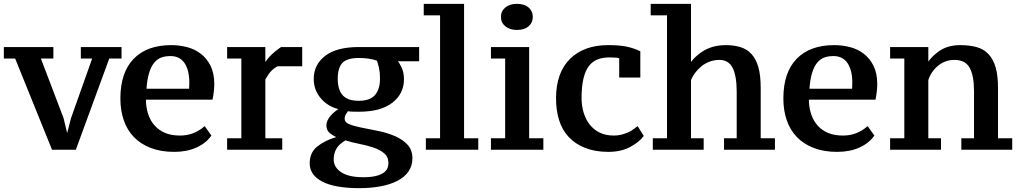

<svg xmlns="http://www.w3.org/2000/svg" viewBox="-41 -775 5301 1000"><path d="M230 5 38 -470H-21V-530H237V-470H172L290 -160L315 -56H302L329 -160L439 -470H380V-530H592V-470H528L354 5Z M1060 -69Q1032 -29 982 -6.5Q932 16 866 16Q797 16 744 -4.5Q691 -25 656 -61.5Q621 -98 603.5 -149Q586 -200 586 -262Q586 -397 655 -468.5Q724 -540 851 -540Q893 -540 933.5 -529.5Q974 -519 1005.5 -494.5Q1037 -470 1056 -431.5Q1075 -393 1075 -337Q1075 -320 1073 -301Q1071 -282 1066 -256H719Q719 -217 730.5 -181.5Q742 -146 764.5 -121Q787 -96 819.5 -82.5Q852 -69 897 -69Q933 -69 964.5 -81Q996 -93 1025 -118ZM847 -483Q819 -483 798 -475Q777 -467 761 -447Q745 -427 735 -393Q725 -359 722 -313H944Q944 -317 944.5 -326.5Q945 -336 945 -344Q945 -410 920 -446.5Q895 -483 847 -483Z M1405 -430Q1386 -420 1371.5 -405Q1357 -390 1341 -361V-55H1429V5H1142V-55H1216V-470H1142V-530H1341V-429H1328Q1342 -458 1366 -483Q1390 -508 1423 -530H1533V-430Z M2142 -530V-456H2031Q2039 -448 2051 -422.5Q2063 -397 2063 -362Q2063 -287 2002.5 -240Q1942 -193 1828 -193Q1808 -193 1793 -193.5Q1778 -194 1771 -196Q1769 -192 1761.5 -181Q1754 -170 1754 -157Q1754 -138 1777 -128.5Q1800 -119 1838.5 -111Q1877 -103 1923.5 -94Q1970 -85 2011.5 -68Q2053 -51 2080 -23Q2107 5 2107 50Q2107 88 2087 117.5Q2067 147 2029.5 166.5Q1992 186 1941 195.5Q1890 205 1831 205Q1702 205 1637 170.5Q1572 136 1572 76Q1572 19 1612 -12.5Q1652 -44 1710 -61Q1694 -68 1676.5 -82Q1659 -96 1659 -123Q1659 -135 1665 -148Q1671 -161 1681.5 -173Q1692 -185 1705 -195Q1718 -205 1721 -207Q1665 -221 1629 -264Q1593 -307 1593 -364Q1593 -438 1652.5 -484Q1712 -530 1828 -530ZM1982 74Q1982 42 1960 23.5Q1938 5 1904 -6.5Q1870 -18 1829 -26Q1788 -34 1758 -44Q1723 -23 1710 1.5Q1697 26 1697 55Q1697 96 1736 122Q1775 148 1851 148Q1890 148 1915 142Q1940 136 1955 126Q1970 116 1976 103Q1982 90 1982 74ZM1718 -364Q1718 -338 1724 -316.5Q1730 -295 1742.5 -280.5Q1755 -266 1775.5 -258Q1796 -250 1828 -250Q1886 -250 1912 -280Q1938 -310 1938 -364Q1938 -385 1936.5 -399Q1935 -413 1932.5 -424Q1930 -435 1927 -443.5Q1924 -452 1922 -459Q1904 -466 1879.5 -469.5Q1855 -473 1828 -473Q1766 -473 1742 -447Q1718 -421 1718 -364Z M2450 5H2177V-55H2251V-695H2166V-755H2376V-55H2450Z M2789 5H2516V-55H2590V-470H2516V-530H2715V-55H2789ZM2568 -687Q2568 -717 2591 -736Q2614 -755 2651 -755Q2690 -755 2712 -736Q2734 -717 2734 -687Q2734 -657 2712 -638Q2690 -619 2651 -619Q2614 -619 2591 -638Q2568 -657 2568 -687Z M3312 -67Q3290 -36 3242 -10Q3194 16 3128 16Q3059 16 3007 -4.5Q2955 -25 2921 -61.5Q2887 -98 2871 -149Q2855 -200 2855 -262Q2855 -396 2927.5 -468Q3000 -540 3127 -540Q3183 -540 3221 -532.5Q3259 -525 3294 -508V-371H3184V-471Q3175 -476 3134 -476Q3099 -476 3072.5 -466Q3046 -456 3027 -432Q3008 -408 2998 -366.5Q2988 -325 2988 -264Q2988 -224 2999 -188Q3010 -152 3031 -125.5Q3052 -99 3083 -84Q3114 -69 3156 -69Q3178 -69 3195 -73.5Q3212 -78 3225.5 -83.5Q3239 -89 3249 -95.5Q3259 -102 3280 -118Z M3995 5H3730V-55H3796V-296Q3796 -379 3775 -421Q3754 -463 3706 -463Q3679 -463 3655 -454Q3631 -445 3612 -429.5Q3593 -414 3579 -395Q3565 -376 3558 -358V-55H3624V5H3359V-55H3433V-695H3348V-755H3558V-424H3541Q3563 -470 3615 -505Q3667 -540 3740 -540Q3781 -540 3815.5 -529.5Q3850 -519 3873.5 -493Q3897 -467 3909 -424.5Q3921 -382 3921 -317V-55H3995Z M4513 -69Q4485 -29 4435 -6.5Q4385 16 4319 16Q4250 16 4197 -4.5Q4144 -25 4109 -61.5Q4074 -98 4056.5 -149Q4039 -200 4039 -262Q4039 -397 4108 -468.5Q4177 -540 4304 -540Q4346 -540 4386.5 -529.5Q4427 -519 4458.5 -494.5Q4490 -470 4509 -431.5Q4528 -393 4528 -337Q4528 -320 4526 -301Q4524 -282 4519 -256H4172Q4172 -217 4183.5 -181.5Q4195 -146 4217.5 -121Q4240 -96 4272.5 -82.5Q4305 -69 4350 -69Q4386 -69 4417.5 -81Q4449 -93 4478 -118ZM4300 -483Q4272 -483 4251 -475Q4230 -467 4214 -447Q4198 -427 4188 -393Q4178 -359 4175 -313H4397Q4397 -317 4397.5 -326.5Q4398 -336 4398 -344Q4398 -410 4373 -446.5Q4348 -483 4300 -483Z M5231 5H4966V-55H5032V-301Q5032 -380 5009.5 -421.5Q4987 -463 4930 -463Q4905 -463 4883.5 -455Q4862 -447 4844.5 -432.5Q4827 -418 4814 -399Q4801 -380 4794 -358V-55H4860V5H4595V-55H4669V-470H4595V-530H4794V-426H4777Q4799 -471 4845.5 -505.5Q4892 -540 4960 -540Q5007 -540 5044.5 -530Q5082 -520 5107 -493.5Q5132 -467 5144.5 -424.5Q5157 -382 5157 -317V-55H5231Z"/></svg>

Font: PT Serif Caption
Style: Semibold
Weight: 600
Designer: A.Korolkova, O.Umpeleva, V.Yefimov
Foundry: ParaType Ltd
Version: Version 1.00;May 2, 2020;FontCreator 12.0.0.2544 64-bit